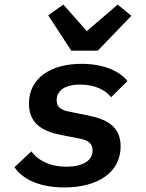

<svg xmlns="http://www.w3.org/2000/svg" viewBox="-20 -807 640 839"><path d="M261.4 12.1C409.8 12.1 507.1 -55.4 507.1 -166.9C507.1 -257.1 443.5 -286.6 364 -302.6L288.4 -317.8C253.2 -324.9 227.6 -333.8 227.6 -369.3C227.6 -412.6 266 -437.5 330.3 -437.5C398.1 -437.5 443.9 -410.5 465.6 -382.1L536.9 -452.8C500.7 -499.3 427.6 -528.1 335.9 -528.1C206 -528.1 106.5 -468.4 106.5 -354.8C106.5 -262.1 172.9 -231.5 250 -216.6L324.2 -202.1C359 -195.7 384.6 -184.3 384.6 -149.9C384.6 -104.4 340.9 -78.5 270.2 -78.5C203.8 -78.5 149.9 -101.6 117.2 -145.6L43.3 -76.3C81.7 -19.9 159.1 12.1 261.4 12.1ZM190.7 -740.1 291.5 -585.6H407.3L554 -737.9L494.3 -786.9L359.4 -671.2L256.7 -786.9Z"/></svg>

Font: Margiela Mono Italic SmBold It
Style: Regular
Weight: 600
Designer: Mike Abbink, Paul van der Laan, Pieter van Rosmalen
Foundry: Bold Monday
Version: Version 2.003 2021